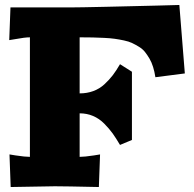

<svg xmlns="http://www.w3.org/2000/svg" viewBox="-20 -750 780 771"><path d="M17.1 -588.9 22 -720.2H261.2Q296.9 -720.2 406.5 -722.7Q516.1 -725.1 608.4 -727.5L700.2 -730L722.2 -455.1L604 -439.9Q600.6 -462.4 594.7 -481.2Q588.9 -500 580.1 -514.9Q571.3 -529.8 562 -541.5Q552.7 -553.2 538.3 -562Q523.9 -570.8 510.7 -577.1Q497.6 -583.5 477.8 -587.6Q458 -591.8 440.7 -594.2Q423.3 -596.7 398.2 -597.9Q373 -599.1 351.8 -599.6Q330.6 -600.1 299.8 -600.1V-375Q329.6 -375 354.7 -384.3Q379.9 -393.6 399.4 -411.6Q418.9 -429.7 432.9 -448Q446.8 -466.3 461.9 -492.2L509.8 -461.9V-188L461.9 -168Q445.8 -195.3 432.4 -214.1Q418.9 -232.9 398.7 -253.4Q378.4 -273.9 353.5 -284.4Q328.6 -294.9 299.8 -294.9V-120.1Q319.3 -120.1 357.9 -126L381.8 -129.9L377 1Q240.2 -2 200.2 -2L22.9 1L18.1 -129.9L42 -126Q80.6 -120.1 100.1 -120.1V-600.1Q80.1 -600.1 41 -592.8Z"/></svg>

Font: Zantroke
Style: Regular
Weight: 500
Foundry: gluk
Version: Version 0.36